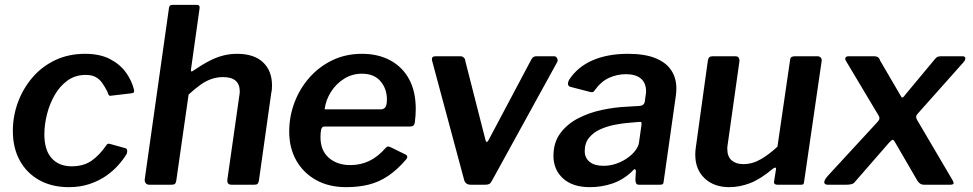

<svg xmlns="http://www.w3.org/2000/svg" viewBox="-20 -762 4012 792"><path d="M331 -540Q392 -540 433.5 -518.5Q475 -497 499.5 -463Q524 -429 533 -391Q534 -384 532 -381Q530 -378 521 -377L436 -367Q431 -366 428 -371Q425 -376 423 -384Q412 -405 401 -420.5Q390 -436 374 -444.5Q358 -453 334 -453Q290 -453 258 -429.5Q226 -406 205 -369Q184 -332 173.5 -289.5Q163 -247 163 -208Q163 -143 193 -109.5Q223 -76 276 -76Q324 -76 357 -98.5Q390 -121 421 -166Q425 -171 435 -168L496 -151Q502 -150 504 -144Q506 -138 503 -128Q490 -106 468.5 -81.5Q447 -57 417.5 -36.5Q388 -16 349.5 -3Q311 10 264 10Q194 10 142 -19Q90 -48 61.5 -100Q33 -152 33 -222Q33 -283 54 -340Q75 -397 114 -442.5Q153 -488 208 -514Q263 -540 331 -540Z M596 0Q586 0 581 -6.5Q576 -13 577 -22L677 -729Q678 -737 682 -739.5Q686 -742 693 -742H792Q806 -742 803 -726L768 -477Q766 -463 775 -469Q813 -495 843 -510.5Q873 -526 901 -533Q929 -540 958 -540Q1028 -540 1065 -505Q1102 -470 1102 -410Q1102 -402 1101.5 -394.5Q1101 -387 1099 -379L1048 -17Q1046 -7 1042.5 -3.5Q1039 0 1028 0H935Q915 0 918 -22L967 -366Q968 -371 968.5 -376Q969 -381 969 -385Q969 -414 952 -429Q935 -444 900 -444Q875 -444 852 -436Q829 -428 806.5 -412Q784 -396 758 -372L707 -16Q705 -6 701 -3Q697 0 685 0Z M1408 10Q1337 10 1284.5 -19Q1232 -48 1202.5 -99.5Q1173 -151 1173 -219Q1173 -281 1194.5 -338.5Q1216 -396 1256 -441.5Q1296 -487 1351 -513.5Q1406 -540 1473 -540Q1540 -540 1590 -513Q1640 -486 1667.5 -435.5Q1695 -385 1695 -312Q1695 -299 1694 -285Q1693 -271 1691 -256Q1690 -248 1685 -244Q1680 -240 1669 -240H1318Q1308 -240 1305 -228.5Q1302 -217 1302 -196Q1302 -141 1336.5 -111Q1371 -81 1425 -81Q1468 -81 1504 -98.5Q1540 -116 1572 -153Q1577 -158 1582 -157.5Q1587 -157 1593 -154L1650 -126Q1667 -119 1655 -104Q1618 -61 1580.5 -36Q1543 -11 1501 -0.5Q1459 10 1408 10ZM1552 -311Q1562 -311 1569 -319Q1576 -327 1576 -352Q1576 -396 1549.5 -427Q1523 -458 1473 -458Q1433 -458 1400 -437.5Q1367 -417 1345.5 -383.5Q1324 -350 1319 -311Z M2265 -530Q2274 -530 2278 -522Q2282 -514 2279 -507L2009 -16Q2004 -6 1998 -3Q1992 0 1981 0H1922Q1910 0 1903 -6Q1896 -12 1894 -22L1762 -513Q1759 -530 1776 -530H1880Q1887 -530 1893 -524.5Q1899 -519 1899 -512L1983 -183Q1988 -167 1999 -191L2173 -519Q2180 -530 2192 -530H2265Z M2585 -53Q2550 -20 2506 -5Q2462 10 2413 10Q2342 10 2302.5 -26Q2263 -62 2263 -119Q2263 -174 2291 -212Q2319 -250 2364 -273.5Q2409 -297 2463 -308.5Q2517 -320 2568 -322L2618 -325Q2637 -326 2640 -344L2643 -367Q2644 -372 2644.5 -376.5Q2645 -381 2645 -385Q2645 -420 2623.5 -438Q2602 -456 2562 -456Q2526 -456 2492.5 -441Q2459 -426 2432 -388Q2429 -383 2425 -382Q2421 -381 2413 -383L2332 -404Q2326 -406 2323.5 -412Q2321 -418 2327 -432Q2362 -486 2424 -513Q2486 -540 2570 -540Q2640 -540 2684 -522Q2728 -504 2749 -472Q2770 -440 2770 -397Q2770 -390 2769.5 -383Q2769 -376 2768 -368L2718 -16Q2717 -5 2714 -2.5Q2711 0 2701 0H2616Q2607 0 2604 -6Q2601 -12 2601 -22L2603 -56Q2602 -73 2585 -53ZM2626 -246Q2627 -255 2625.5 -257.5Q2624 -260 2616 -259L2569 -255Q2545 -253 2514.5 -247Q2484 -241 2456 -228.5Q2428 -216 2410 -194Q2392 -172 2392 -139Q2392 -111 2412 -94.5Q2432 -78 2469 -78Q2498 -78 2524 -87.5Q2550 -97 2569 -111Q2589 -125 2601.5 -142Q2614 -159 2616 -175Z M2988 10Q2925 10 2886.5 -26.5Q2848 -63 2848 -124Q2848 -131 2848.5 -138.5Q2849 -146 2850 -152L2900 -513Q2902 -523 2906.5 -526.5Q2911 -530 2921 -530H3013Q3023 -530 3027 -524Q3031 -518 3030 -508L2982 -168Q2981 -163 2980.5 -158Q2980 -153 2980 -149Q2980 -116 2998 -100.5Q3016 -85 3046 -85Q3084 -85 3119 -105.5Q3154 -126 3187 -157L3239 -514Q3240 -524 3245 -527Q3250 -530 3261 -530H3351Q3361 -530 3366 -524Q3371 -518 3369 -508L3297 -13Q3296 -5 3294 -2.5Q3292 0 3284 0H3186Q3180 0 3176 -3Q3172 -6 3173 -13L3181 -64Q3182 -70 3178.5 -70.5Q3175 -71 3168 -66Q3117 -23 3074 -6.5Q3031 10 2988 10Z M3905 -26Q3915 -10 3913.5 -5Q3912 0 3898 0H3792Q3782 0 3775 -5Q3768 -10 3764 -17L3671 -177Q3665 -187 3660.5 -185Q3656 -183 3647 -173L3505 -10Q3500 -4 3491 -2Q3482 0 3471 0H3395Q3381 0 3380 -9.5Q3379 -19 3396 -38L3597 -256Q3605 -264 3607 -270Q3609 -276 3605 -284L3470 -510Q3465 -517 3467.5 -523.5Q3470 -530 3481 -530H3584Q3596 -530 3602 -525.5Q3608 -521 3610 -513L3697 -364Q3700 -358 3704.5 -360.5Q3709 -363 3714 -371L3838 -520Q3844 -527 3849.5 -528.5Q3855 -530 3867 -530H3949Q3962 -530 3962 -522Q3962 -514 3956 -507L3769 -297Q3761 -289 3759.5 -283Q3758 -277 3762 -269L3905 -26Z"/></svg>

Font: Libre Franklin SemiBold
Style: Italic
Weight: 600
Italic angle: -8°
Designer: Pablo Impallari, Rodrigo Fuenzalida, Nhung Nguyen
Foundry: Impallari Type
Version: Version 3.000